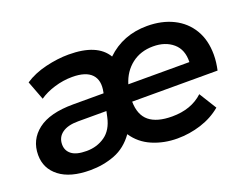

<svg xmlns="http://www.w3.org/2000/svg" viewBox="-89 -719 1170 904"><g transform="rotate(-20 495.5 -266.5)"><path d="M227 7Q128 7 74 -34.5Q20 -76 20 -144Q20 -220 79.5 -266Q139 -312 257 -312H409L410 -317Q422 -374 393 -404.5Q364 -435 296 -435Q251 -435 206.5 -421.5Q162 -408 131 -386L95 -481Q140 -511 200.5 -525.5Q261 -540 316 -540Q459 -540 506 -461Q588 -540 709 -540Q783 -540 839.5 -512Q896 -484 927.5 -431.5Q959 -379 959 -306Q959 -286 956.5 -266.5Q954 -247 950 -229H522Q523 -162 561.5 -130.5Q600 -99 676 -99Q772 -99 831 -154L885 -67Q841 -30 783 -11.5Q725 7 664 7Q597 7 539.5 -17.5Q482 -42 448 -93Q408 -37 350.5 -15Q293 7 227 7ZM533 -312H839Q841 -374 802.5 -407Q764 -440 703 -440Q640 -440 595.5 -405.5Q551 -371 533 -312ZM393 -229H251Q199 -229 171 -208.5Q143 -188 143 -152Q143 -121 167 -102.5Q191 -84 242 -84Q294 -84 334 -112Q374 -140 387 -201Z"/></g></svg>

Font: Montserrat SemiBold
Style: Italic
Weight: 600
Italic angle: -11.3°
Designer: Julieta Ulanovsky
Foundry: Julieta Ulanovsky
Version: Version 9.000; ttfautohint (v1.8.4.7-5d5b)